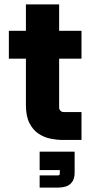

<svg xmlns="http://www.w3.org/2000/svg" viewBox="-20 -632 424 867"><path d="M265 0Q237 0 207.5 -6Q178 -12 153 -29Q128 -46 112.5 -77Q97 -108 97 -158V-612H247V-146Q247 -138 253 -132Q259 -126 267 -126H348V0ZM20 -367V-493H348V-367ZM159 215V160H242Q250 160 250 152V136H159V53H317V147Q317 175 305.5 190Q294 205 277.5 210Q261 215 245 215Z"/></svg>

Font: SUSE ExtraBold
Style: Regular
Weight: 800
Designer: Rene Bieder
Foundry: SUSE
Version: Version 1.000